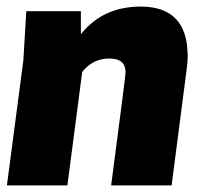

<svg xmlns="http://www.w3.org/2000/svg" viewBox="-20 -564 635 584"><path d="M502 0H318Q362 -333 362 -345Q361 -386 313 -386Q262 -386 230 -345L185 0H1L51 -380L60 -530H226V-460Q293 -544 408 -544Q535 -544 549 -425L551 -396Q551 -376 548 -355Z"/></svg>

Font: Tanohe Sans ExtraBold
Style: Italic
Weight: 800
Designer: Village Type and Design LLC & Cristiano Sobral
Foundry: Cooper Hewitt Smithsonian Design Museum
Version: Version 1.00;September 29, 2021;FontCreator 13.0.0.2655 64-b